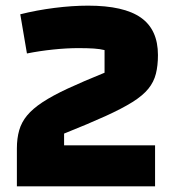

<svg xmlns="http://www.w3.org/2000/svg" viewBox="-20 -660 624 680"><path d="M39.8 0V-134.4Q39.8 -170 48 -198.6Q56.1 -227.1 76 -251.1Q95.9 -275.1 130.8 -298.1Q165.6 -321 219.8 -346.3Q274 -371.5 350.3 -402.4V-482.6Q334.3 -486.6 312.4 -488.1Q290.6 -489.6 257.1 -489.6Q216.9 -489.6 168.5 -484.6Q120.1 -479.6 75.4 -470.6L51.8 -609.4Q110 -624 173 -632Q236 -640 292 -640Q418.9 -640 479.2 -597.4Q539.4 -554.9 539.4 -465Q539.4 -427.6 532.1 -398.7Q524.9 -369.8 505.5 -345.8Q486.1 -321.8 449.4 -298.7Q412.6 -275.6 353.4 -248.7Q294.2 -221.8 207 -186.9V-145.3H529.2V0Z"/></svg>

Font: Changa
Style: Regular
Weight: 400
Designer: Eduardo Rodriguez Tunni
Foundry: Eduardo Rodriguez Tunni
Version: Version 3.003